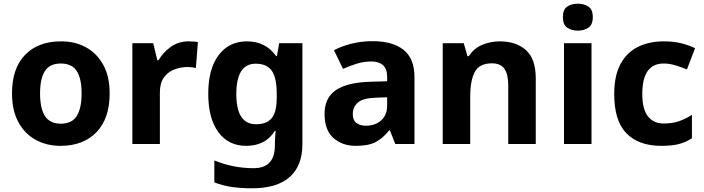

<svg xmlns="http://www.w3.org/2000/svg" viewBox="-20 -780 3816 1040"><path d="M574 -274Q574 -138 502.5 -64Q431 10 308 10Q232 10 172.5 -23Q113 -56 79 -119.5Q45 -183 45 -274Q45 -410 116 -483Q187 -556 311 -556Q388 -556 447 -523Q506 -490 540 -427.5Q574 -365 574 -274ZM197 -274Q197 -193 223.5 -151.5Q250 -110 310 -110Q369 -110 395.5 -151.5Q422 -193 422 -274Q422 -355 395.5 -395.5Q369 -436 309 -436Q250 -436 223.5 -395.5Q197 -355 197 -274Z M1002 -556Q1013 -556 1028 -555Q1043 -554 1052 -552L1041 -412Q1034 -414 1020.5 -415.5Q1007 -417 997 -417Q959 -417 924 -403.5Q889 -390 867.5 -360Q846 -330 846 -278V0H697V-546H810L832 -454H839Q863 -496 905 -526Q947 -556 1002 -556Z M1318 -556Q1419 -556 1476 -476H1480L1492 -546H1618V1Q1618 118 1549 179Q1480 240 1345 240Q1287 240 1237.5 233Q1188 226 1141 208V89Q1242 131 1354 131Q1469 131 1469 7V-4Q1469 -21 1470.5 -39Q1472 -57 1473 -71H1469Q1441 -28 1402 -9Q1363 10 1314 10Q1217 10 1162.5 -64.5Q1108 -139 1108 -272Q1108 -406 1164 -481Q1220 -556 1318 -556ZM1365 -435Q1260 -435 1260 -270Q1260 -107 1367 -107Q1424 -107 1451.5 -139.5Q1479 -172 1479 -253V-271Q1479 -359 1452 -397Q1425 -435 1365 -435Z M1998 -557Q2108 -557 2166.5 -509.5Q2225 -462 2225 -364V0H2121L2092 -74H2088Q2053 -30 2014 -10Q1975 10 1907 10Q1834 10 1786 -32.5Q1738 -75 1738 -163Q1738 -250 1799 -291.5Q1860 -333 1982 -337L2077 -340V-364Q2077 -407 2054.5 -427Q2032 -447 1992 -447Q1952 -447 1914 -435.5Q1876 -424 1838 -407L1789 -508Q1833 -531 1886.5 -544Q1940 -557 1998 -557ZM2077 -253 2019 -251Q1947 -249 1919 -225Q1891 -201 1891 -162Q1891 -128 1911 -113.5Q1931 -99 1963 -99Q2011 -99 2044 -127.5Q2077 -156 2077 -208Z M2688 -556Q2776 -556 2829 -508.5Q2882 -461 2882 -356V0H2733V-319Q2733 -378 2712 -407.5Q2691 -437 2645 -437Q2577 -437 2552 -390.5Q2527 -344 2527 -257V0H2378V-546H2492L2512 -476H2520Q2546 -518 2591.5 -537Q2637 -556 2688 -556Z M3110 -760Q3143 -760 3167 -744.5Q3191 -729 3191 -687Q3191 -646 3167 -630Q3143 -614 3110 -614Q3076 -614 3052.5 -630Q3029 -646 3029 -687Q3029 -729 3052.5 -744.5Q3076 -760 3110 -760ZM3184 -546V0H3035V-546Z M3562 10Q3440 10 3373.5 -57.5Q3307 -125 3307 -270Q3307 -370 3341 -433Q3375 -496 3435.5 -526Q3496 -556 3575 -556Q3631 -556 3672.5 -545Q3714 -534 3745 -519L3701 -404Q3666 -418 3635.5 -427Q3605 -436 3575 -436Q3459 -436 3459 -271Q3459 -189 3489.5 -150Q3520 -111 3575 -111Q3622 -111 3658 -123.5Q3694 -136 3728 -158V-31Q3694 -9 3656.5 0.5Q3619 10 3562 10Z"/></svg>

Font: Noto Sans IKEA
Style: Bold
Weight: 600
Designer: Monotype Design Team
Foundry: Monotype Imaging Inc.
Version: Version 2.001